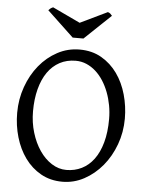

<svg xmlns="http://www.w3.org/2000/svg" viewBox="-57 -868 714 929"><g transform="rotate(5 300.0 -403.5)"><path d="M480 -307.1Q480 -340.8 473.9 -373.8Q467.8 -406.7 456.5 -436.3Q445.3 -465.8 429 -491.2Q412.6 -516.6 392.1 -534.9Q371.6 -553.2 347.2 -563.7Q322.8 -574.2 294.9 -574.2Q251.5 -574.2 217 -555.7Q182.6 -537.1 158.9 -503.2Q135.3 -469.2 122.6 -420.9Q109.9 -372.6 109.9 -313Q109.9 -258.3 124.8 -209.5Q139.6 -160.6 164.8 -123.8Q189.9 -86.9 223.6 -65.4Q257.3 -43.9 294.9 -43.9Q335.4 -43.9 369.4 -60.8Q403.3 -77.6 428 -110.8Q452.6 -144 466.3 -193.4Q480 -242.7 480 -307.1ZM555.7 -315.9Q555.7 -249.5 533.7 -189.7Q511.7 -129.9 473.9 -84.5Q436 -39.1 386.2 -12.2Q336.4 14.6 280.8 14.6Q222.2 14.6 176.3 -11.2Q130.4 -37.1 98.9 -80.6Q67.4 -124 50.8 -180.7Q34.2 -237.3 34.2 -298.8Q34.2 -365.2 55.7 -425.3Q77.1 -485.4 114.3 -530.8Q151.4 -576.2 201.4 -603Q251.5 -629.9 309.1 -629.9Q369.6 -629.9 415.5 -603.3Q461.4 -576.7 492.7 -532.7Q523.9 -488.8 539.8 -432.1Q555.7 -375.5 555.7 -315.9ZM322.3 -684.6H270L141.1 -806.2Q144.5 -809.6 147 -812Q149.4 -814.5 151.6 -816.2Q153.8 -817.9 156.5 -819.1Q159.2 -820.3 163.1 -822.3L297.4 -758.8L429.2 -822.3Q437.5 -819.3 440.9 -816.2Q444.3 -813 450.2 -806.2Z"/></g></svg>

Font: Akkhara
Style: Regular
Weight: 400
Designer: J. Victor Gaultney
Version: Version 1.00 June 13, 2006, initial release